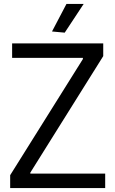

<svg xmlns="http://www.w3.org/2000/svg" viewBox="-20 -962 590 982"><path d="M32 -66 404 -660V-666H42V-740H508V-675L135 -79V-74H518V0H32ZM246 -801 320 -942H408L311 -795Z"/></svg>

Font: Encode Sans Narrow
Style: Regular
Weight: 400
Designer: Pablo Impallari, Andres Torresi
Foundry: Pablo Impallari, Andres Torresi
Version: Version 1.000; ttfautohint (v1.00) -l 8 -r 50 -G 200 -x 14 -